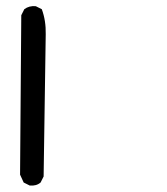

<svg xmlns="http://www.w3.org/2000/svg" viewBox="-20 -436 540 621"><path d="M76.2 164.1 56.6 154.3 44.9 128.9 48.8 -386.7 58.6 -406.2Q74.2 -418 95.7 -416L115.2 -406.2Q128.9 -369.1 127.9 -325.2Q127 -281.2 121.1 134.8L111.3 154.3Q97.7 166 76.2 164.1Z"/></svg>

Font: JasonHandwriting4
Style: Regular
Weight: 400
Version: Version 1.01.21